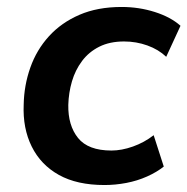

<svg xmlns="http://www.w3.org/2000/svg" viewBox="-20 -521 538 551"><path d="M280 10Q201 10 149 -19Q97 -48 71 -100.5Q45 -153 48 -221Q49 -276 67 -327Q85 -378 120.5 -417Q156 -456 208 -478.5Q260 -501 329 -501Q379 -501 424.5 -486.5Q470 -472 498 -447L457 -358Q435 -379 403 -390.5Q371 -402 336 -402Q295 -402 265 -387Q235 -372 215.5 -346Q196 -320 186.5 -287.5Q177 -255 176 -220Q175 -161 204 -125Q233 -89 300 -89Q329 -89 361.5 -100.5Q394 -112 421 -133L450 -43Q430 -27 402 -14.5Q374 -2 342.5 4Q311 10 280 10Z"/></svg>

Font: Nunito Sans 11pt
Style: Bold Italic
Weight: 700
Italic angle: -9°
Version: Version 3.101;gftools[0.9.27]